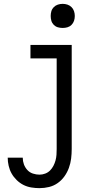

<svg xmlns="http://www.w3.org/2000/svg" viewBox="-20 -753 540 996"><path d="M185 223Q164 223 142.5 219.5Q121 216 102 206.5Q83 197 67 181.5Q51 166 40.5 147.5Q30 129 25 107.5Q20 86 20 65H98Q98 83 104 99.5Q110 116 122 129Q134 142 151 147.5Q168 153 185 153Q200 153 214.5 147.5Q229 142 239.5 131.5Q250 121 257 107.5Q264 94 268 79.5Q272 65 273 50Q274 35 274 20V-450H138V-520H352V20Q352 45 349 69.5Q346 94 337.5 117.5Q329 141 314.5 161.5Q300 182 279.5 196.5Q259 211 234.5 217Q210 223 185 223ZM305 -608Q292 -608 280 -611.5Q268 -615 259 -624Q250 -633 246.5 -645Q243 -657 243 -670Q243 -683 246.5 -695Q250 -707 259 -716Q268 -725 280 -729Q292 -733 305 -733Q318 -733 330 -729Q342 -725 351 -716Q360 -707 364 -695Q368 -683 368 -670Q368 -657 364 -645Q360 -633 351 -624Q342 -615 330 -611.5Q318 -608 305 -608Z"/></svg>

Font: Iosevka Term Curly
Style: Regular
Weight: 400
Designer: Belleve Invis
Foundry: Belleve Invis
Version: Version 32.3.0